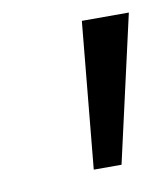

<svg xmlns="http://www.w3.org/2000/svg" viewBox="-45 -745 309 354"><g transform="rotate(-10 109.0 -568.0)"><path d="M104 -431 130 -705H218L156 -431Z"/></g></svg>

Font: Nunito Sans 10pt Condensed
Style: Italic
Weight: 400
Width: 3
Italic angle: -9°
Designer: Vernon Adams
Foundry: Vernon Adams
Version: Version 3.101;gftools[0.9.27]